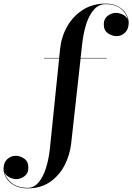

<svg xmlns="http://www.w3.org/2000/svg" viewBox="-212 -780 731 1060"><path d="M31.5 -460H114.5L120 -511.5Q127 -578 159.2 -634.5Q191.5 -691 245.2 -725.5Q299 -760 370 -760Q413 -760 441.5 -743.8Q470 -727.5 484.2 -703.2Q498.5 -679 498.5 -655Q498.5 -619.5 478.5 -600Q458.5 -580.5 431 -580.5Q407.5 -580.5 384.2 -596Q361 -611.5 361 -646Q361 -677 383 -693Q405 -709 428 -709Q446 -709 466.2 -699.2Q486.5 -689.5 494 -671.5Q488 -704 456.8 -730.5Q425.5 -757 371.5 -757Q334 -757 307.8 -728.2Q281.5 -699.5 265.2 -650.5Q249 -601.5 242 -540L233 -460H377V-457.5H233L181 11.5Q173.5 77.5 143.8 134Q114 190.5 63 225.2Q12 260 -59.5 260Q-102.5 260 -132.2 243.8Q-162 227.5 -177.2 202.5Q-192.5 177.5 -192.5 152.5Q-192.5 118 -172.2 99Q-152 80 -124 80Q-101 80 -78.2 95.8Q-55.5 111.5 -55.5 146Q-55.5 177 -77 193Q-98.5 209 -122 209Q-139.5 209 -159.8 199Q-180 189 -188 170.5Q-180.5 203 -147.8 230Q-115 257 -58 257Q-25 257 0 228.2Q25 199.5 41 150.2Q57 101 63.5 40L114.5 -457.5H31.5Z"/></svg>

Font: Bodoni* 72pt Medium
Style: Regular
Weight: 500
Version: Version 2.3